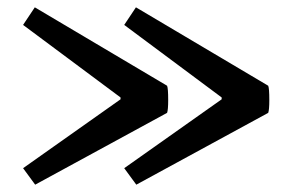

<svg xmlns="http://www.w3.org/2000/svg" viewBox="-20 -509 774 524"><path d="M351 -489 712 -275Q715 -268 715 -236Q715 -209 712 -201L352 -5L319 -50L585 -238V-243L319 -441ZM75 -489 436 -275Q439 -268 439 -236Q439 -209 436 -201L76 -5L43 -50L309 -238V-243L43 -441Z"/></svg>

Font: Arima Madurai Black
Style: Regular
Weight: 900
Designer: Joana Correia and Natanael Gama
Foundry: NDISCOVER
Version: Version 1.019